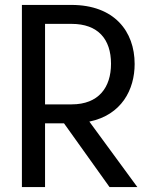

<svg xmlns="http://www.w3.org/2000/svg" viewBox="-20 -760 633 780"><path d="M69 0H163V-259H240L425 0H538L343 -266C474 -293 527 -396 527 -500C527 -633 444 -740 270 -740H69ZM163 -336V-663H271C378 -663 431 -601 431 -501C431 -405 381 -336 271 -336Z"/></svg>

Font: Malmofest
Style: Regular
Weight: 400
Designer: Jonny Pinhorn (Poppins), Kolossal
Version: Version 1.004;Glyphs 3.1.2 (3151)